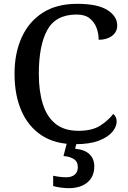

<svg xmlns="http://www.w3.org/2000/svg" viewBox="-20 -744 669 1004"><path d="M372 10Q268 10 198 -36Q128 -82 92 -164.5Q56 -247 56 -358Q56 -466 93.5 -548.5Q131 -631 203.5 -677.5Q276 -724 384 -724Q490 -724 541.5 -691.5Q593 -659 593 -611Q593 -577 566 -556.5Q539 -536 496 -536Q496 -568 485 -598Q474 -628 449 -648Q424 -668 381 -668Q272 -668 227.5 -587.5Q183 -507 183 -358Q183 -267 204 -200Q225 -133 270.5 -96.5Q316 -60 390 -60Q462 -60 504 -87Q546 -114 572 -148Q590 -135 590 -108Q590 -82 567.5 -54.5Q545 -27 497 -8.5Q449 10 372 10ZM338 240Q322 240 299 237Q276 234 258 229V175Q297 183 326 183Q355 183 371 169Q387 155 387 130Q387 101 365.5 87.5Q344 74 312 72L333 -9H383L373 34Q422 38 447.5 62Q473 86 473 126Q473 179 437.5 209.5Q402 240 338 240Z"/></svg>

Font: Noto Serif NP Hmong Medium
Style: Regular
Weight: 500
Designer: Dalton Maag Ltd
Foundry: Dalton Maag Ltd
Version: Version 1.001; ttfautohint (v1.8.4.7-5d5b)